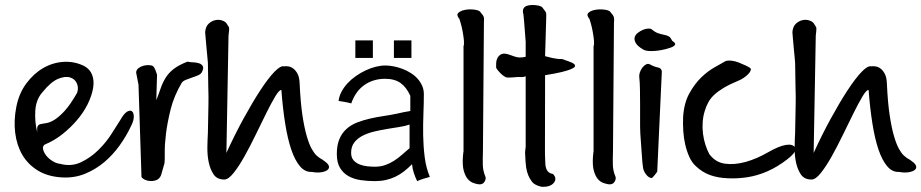

<svg xmlns="http://www.w3.org/2000/svg" viewBox="-20 -703 3618 754"><path d="M43.9 -282.2Q54.2 -335.9 83 -374.8Q111.8 -413.6 148.9 -435.3Q186 -457 228.5 -460Q271 -462.9 309.6 -444.3Q333.5 -431.6 342 -408.7Q350.6 -385.7 345.5 -356.2Q340.3 -326.7 324.2 -293.9Q308.1 -261.2 282.2 -231Q256.3 -200.7 224.4 -175.5Q192.4 -150.4 155.8 -135.3Q146.5 -128.9 149.2 -116.7Q151.9 -104.5 161.6 -92Q171.4 -79.6 186.5 -70.3Q201.7 -61 216.3 -59.6Q259.8 -47.9 297.6 -65.7Q335.4 -83.5 366.2 -113.8Q397 -144 418.7 -178.5Q440.4 -212.9 452.6 -231.9Q466.8 -257.3 479 -264.4Q491.2 -271.5 498.3 -265.9Q505.4 -260.3 505.4 -244.4Q505.4 -228.5 494.1 -207Q476.6 -169.4 450 -132.1Q423.3 -94.7 389.4 -66.2Q355.5 -37.6 313.7 -20.5Q272 -3.4 222.7 -6.3Q166.5 -9.8 127.7 -33.9Q88.9 -58.1 67.1 -95.9Q45.4 -133.8 39.6 -181.9Q33.7 -230 43.9 -282.2ZM126.5 -181.6Q124.5 -200.7 127.9 -207.3Q131.3 -213.9 139.9 -215.8Q148.4 -217.8 162.4 -219.7Q176.3 -221.7 194.1 -232.7Q211.9 -243.7 234.1 -267.8Q256.3 -292 282.7 -338.4Q289.6 -357.4 282 -375.2Q274.4 -393.1 255.1 -398.9Q235.8 -404.8 208 -393.3Q180.2 -381.8 147.5 -341.8Q121.6 -313 118.7 -269.3Q115.7 -225.6 126.5 -181.6Z M523.9 -370.6 514.6 -418Q515.1 -429.7 525.4 -436.5Q535.6 -443.4 547.4 -445.8Q559.1 -448.2 570.3 -446.8Q581.5 -445.3 585 -438.5Q589.8 -430.2 590.8 -426.5Q591.8 -422.9 596.7 -409.7L593.8 -309.6Q603.5 -334 610.8 -355.7Q618.2 -377.4 629.9 -396.7Q641.6 -416 661.4 -431.6Q681.2 -447.3 716.3 -460.9Q725.6 -458.5 738 -458.3Q750.5 -458 760.7 -454.8Q771 -451.7 775.9 -444.1Q780.8 -436.5 773.9 -421.9Q770 -412.6 758.8 -407.7Q747.6 -402.8 734.1 -398.4Q720.7 -394 709.2 -389.2Q697.8 -384.3 693.4 -377.4Q663.1 -325.7 650.1 -273.7Q637.2 -221.7 631.8 -178Q626.5 -134.3 627 -103Q627.4 -71.8 626 -62Q623.5 -53.7 619.1 -38.1Q614.7 -22.5 612.3 -14.6Q606.4 -0.5 594.2 4.2Q582 8.8 569.1 7.8Q556.2 6.8 546.4 1.5Q536.6 -3.9 535.6 -8.8Z M860.8 2Q832.5 2 819.1 -17.8Q805.7 -37.6 799.8 -65.2Q793.9 -92.8 794.4 -124.8Q794.9 -156.7 796.4 -181.2Q797.9 -272.9 798.6 -294.9Q799.3 -316.9 797.9 -363.3Q797.4 -417.5 796.4 -456.1Q796.4 -460.9 794.4 -478.8Q792.5 -496.6 790.8 -517.1Q789.1 -537.6 787.4 -555.4Q785.6 -573.2 785.6 -577.1Q787.6 -599.1 799.3 -609.9Q811 -620.6 825 -623.8Q838.9 -627 851.6 -622.8Q864.3 -618.7 869.1 -611.8Q874.5 -603 877.2 -599.4Q879.9 -595.7 879.9 -591.3Q879.9 -586.9 879.4 -580.6Q878.9 -574.2 877.4 -563L869.1 -102.5Q901.9 -174.3 936.5 -237.5Q971.2 -300.8 1002 -347.9Q1032.7 -395 1057.4 -420.7Q1082 -446.3 1095.7 -442.4Q1103 -443.8 1113 -442.1Q1123 -440.4 1132.3 -433.3Q1141.6 -426.3 1148.7 -412.8Q1155.8 -399.4 1156.7 -375Q1160.2 -299.8 1167.7 -250Q1175.3 -200.2 1184.8 -168Q1194.3 -135.7 1204.1 -118.4Q1213.9 -101.1 1223.1 -92.5Q1232.4 -84 1240 -79.8Q1247.6 -75.7 1253.4 -70.8Q1269 -60.1 1271.5 -51Q1273.9 -42 1266.1 -35.6Q1258.3 -29.3 1241.9 -26.6Q1225.6 -23.9 1205.1 -27.8Q1178.2 -26.4 1158.2 -49.8Q1138.2 -73.2 1123.8 -115.7Q1109.4 -158.2 1099.9 -218Q1090.3 -277.8 1085 -349.6Q1076.7 -350.6 1061 -324.5Q1045.4 -298.3 1026.1 -259.5Q1006.8 -220.7 984.6 -174.8Q962.4 -128.9 940.4 -89.6Q918.5 -50.3 897.7 -24.2Q877 2 860.8 2Z M1444.3 -475.6H1375.5V-544.4H1444.3ZM1595.7 -475.6H1526.9V-544.4H1595.7ZM1668 -8.3Q1655.3 -4.9 1642.8 -1Q1630.4 2.9 1618.2 8.3Q1610.8 -6.8 1605.2 -23.7Q1599.6 -40.5 1598.1 -58.1Q1582 -42 1565.9 -29.5Q1549.8 -17.1 1532.2 -8.8Q1514.6 -0.5 1494.9 3.9Q1475.1 8.3 1452.1 8.3Q1423.8 8.3 1397 4.4Q1370.1 0.5 1349.1 -11Q1328.1 -22.5 1315.4 -43.5Q1302.7 -64.5 1302.7 -98.1Q1302.7 -133.3 1313 -157.2Q1323.2 -181.2 1341.1 -197Q1358.9 -212.9 1382.3 -221.9Q1405.8 -231 1432.1 -237.1Q1458.5 -243.2 1486.3 -247.3Q1514.2 -251.5 1539.6 -256.8Q1552.7 -259.8 1565.4 -262.5Q1578.1 -265.1 1591.3 -267.1V-326.7Q1576.2 -360.4 1553 -377Q1529.8 -393.6 1491.7 -393.6Q1468.3 -393.6 1447.3 -387Q1426.3 -380.4 1409.2 -367.9Q1392.1 -355.5 1379.6 -337.4Q1367.2 -319.3 1359.4 -296.9Q1347.2 -300.3 1335 -302.5Q1322.8 -304.7 1309.6 -306.6Q1312 -325.7 1321.5 -343.5Q1331.1 -361.3 1345.5 -376.7Q1359.9 -392.1 1378.2 -404.8Q1396.5 -417.5 1416.3 -426.8Q1436 -436 1455.8 -440.9Q1475.6 -445.8 1493.7 -445.8Q1508.8 -445.8 1526.1 -442.4Q1543.5 -439 1560.3 -432.6Q1577.1 -426.3 1592.5 -416.7Q1607.9 -407.2 1619.4 -394.5Q1630.9 -381.8 1637.7 -366.5Q1644.5 -351.1 1644.5 -333.5Q1644.5 -297.9 1642.8 -256.1Q1641.1 -214.4 1641.8 -170.9Q1642.6 -127.4 1647.9 -85.4Q1653.3 -43.5 1668 -8.3ZM1588.4 -121.1V-213.9Q1571.8 -208 1548.3 -204.3Q1524.9 -200.7 1499.5 -196.5Q1474.1 -192.4 1449 -186.3Q1423.8 -180.2 1403.8 -169.9Q1383.8 -159.7 1371.3 -143.6Q1358.9 -127.4 1358.9 -103Q1358.9 -84.5 1368.4 -73.7Q1377.9 -63 1391.8 -57.4Q1405.8 -51.8 1422.1 -50Q1438.5 -48.3 1452.1 -48.3Q1474.1 -48.3 1492.4 -54.7Q1510.7 -61 1526.9 -71.3Q1543 -81.5 1557.9 -94.7Q1572.8 -107.9 1588.4 -121.1Z M1876.5 -107.4Q1875.5 -80.1 1876 -56.4Q1876.5 -32.7 1885.7 -10.7Q1890.1 -1.5 1882.6 11Q1875 23.4 1857.4 20.5Q1848.6 19 1837.4 14.9Q1826.2 10.7 1816.9 0Q1807.6 -10.7 1801.5 -31.5Q1795.4 -52.2 1797.9 -87.9Q1799.3 -106.4 1799.8 -106.9Q1800.3 -107.4 1800.3 -106.7Q1800.3 -106 1800.3 -113.5Q1800.3 -121.1 1800.3 -154.8V-522Q1803.2 -527.8 1801.8 -544.2Q1800.3 -560.5 1796.9 -578.9Q1793.5 -597.2 1789.3 -611.8Q1785.2 -626.5 1784.2 -628.4Q1771 -644 1780 -652.6Q1789.1 -661.1 1806.4 -664.3Q1823.7 -667.5 1841.8 -665.3Q1859.9 -663.1 1865.2 -657.2Q1871.1 -649.4 1874 -646Q1877 -642.6 1878.7 -638.9Q1880.4 -635.3 1880.9 -629.9Q1881.3 -624.5 1880.4 -613.8Z M2044.4 -403.3Q2034.7 -399.4 2025.4 -400.4Q2016.1 -401.4 2004.2 -399.9Q1992.2 -398.4 1972.7 -398.4Q1967.3 -398.4 1960 -403.3Q1952.6 -408.2 1945.6 -415.3Q1938.5 -422.4 1933.3 -429.2Q1928.2 -436 1928.2 -438.5Q1928.2 -442.9 1928.5 -454.1Q1928.7 -465.3 1933.6 -475.3Q1938.5 -485.4 1949.7 -490.5Q1960.9 -495.6 1982.9 -487.3Q1992.2 -484.4 2000.5 -481.2Q2008.8 -478 2019.3 -477.3Q2029.8 -476.6 2044.4 -480V-538.6Q2036.6 -643.6 2035.6 -646Q2031.2 -660.6 2035.9 -669.7Q2040.5 -678.7 2054.4 -681.6Q2068.4 -684.6 2086.2 -682.4Q2104 -680.2 2109.9 -673.8Q2114.7 -666.5 2117.9 -663.1Q2121.1 -659.7 2123 -655.8Q2125 -651.9 2125.2 -646.7Q2125.5 -641.6 2125 -630.4L2120.6 -482.4Q2138.2 -477.5 2148.9 -475.3Q2159.7 -473.1 2165.8 -472.4Q2171.9 -471.7 2174.8 -471.4Q2177.7 -471.2 2180.4 -471.4Q2183.1 -471.7 2185.8 -471.2Q2188.5 -470.7 2194.8 -469.2Q2194.3 -468.3 2199.7 -466.6Q2205.1 -464.8 2212.4 -462.4Q2219.7 -460 2226.8 -456.5Q2233.9 -453.1 2236.8 -449.2Q2239.7 -445.3 2237.1 -440.9Q2234.4 -436.5 2221.7 -431.2Q2209 -425.8 2184.8 -419.9Q2160.6 -414.1 2120.6 -407.7L2120.1 -124.5Q2119.6 -96.7 2121.6 -60.1Q2123.5 -23.4 2151.4 -20Q2168.9 -2 2154.5 15.4Q2140.1 32.7 2105.5 30.3Q2079.1 23.9 2069.3 11Q2059.6 -2 2054.2 -15.4Q2048.8 -28.8 2046.1 -46.1Q2043.5 -63.5 2042 -104.5Q2043.5 -123.5 2043.9 -124Q2044.4 -124.5 2044.4 -123.8Q2044.4 -123 2044.4 -130.6Q2044.4 -138.2 2044.4 -171.4Z M2387.2 -107.4Q2386.2 -80.1 2386.7 -56.4Q2387.2 -32.7 2396.5 -10.7Q2400.9 -1.5 2393.3 11Q2385.7 23.4 2368.2 20.5Q2359.4 19 2348.1 14.9Q2336.9 10.7 2327.6 0Q2318.4 -10.7 2312.3 -31.5Q2306.2 -52.2 2308.6 -87.9Q2310.1 -106.4 2310.5 -106.9Q2311 -107.4 2311 -106.7Q2311 -106 2311 -113.5Q2311 -121.1 2311 -154.8V-522Q2314 -527.8 2312.5 -544.2Q2311 -560.5 2307.6 -578.9Q2304.2 -597.2 2300 -611.8Q2295.9 -626.5 2294.9 -628.4Q2281.7 -644 2290.8 -652.6Q2299.8 -661.1 2317.1 -664.3Q2334.5 -667.5 2352.5 -665.3Q2370.6 -663.1 2376 -657.2Q2381.8 -649.4 2384.8 -646Q2387.7 -642.6 2389.4 -638.9Q2391.1 -635.3 2391.6 -629.9Q2392.1 -624.5 2391.1 -613.8Z M2493.7 -206.1Q2493.7 -213.4 2493.7 -237.5Q2493.7 -261.7 2493.7 -291Q2493.7 -320.3 2493.2 -350.1Q2492.7 -379.9 2490.7 -397.5Q2489.3 -407.7 2492.9 -418.9Q2496.6 -430.2 2503.2 -438.2Q2509.8 -446.3 2517.3 -450.2Q2524.9 -454.1 2532.2 -450.2Q2550.3 -440.4 2564 -438Q2577.6 -435.5 2579.1 -422.4L2561 -29.3Q2560.5 -28.3 2557.4 -23.9Q2554.2 -19.5 2550.5 -14.9Q2546.9 -10.3 2543.7 -7.1Q2540.5 -3.9 2539.1 -3.9Q2528.3 -3.9 2517.3 -17.8Q2506.3 -31.7 2504.9 -47.4Q2502.4 -64 2501 -87.9Q2499.5 -111.8 2497.6 -135.3Q2495.6 -158.7 2494.6 -178Q2493.7 -197.3 2493.7 -206.1ZM2505.4 -508.8Q2483.9 -521.5 2476.8 -533.9Q2469.7 -546.4 2472.4 -556.4Q2475.1 -566.4 2484.4 -573.7Q2493.7 -581.1 2504.6 -585.7Q2515.6 -590.3 2525.4 -590.8Q2535.2 -591.3 2539.1 -587.9Q2552.2 -576.7 2564.7 -572.5Q2577.1 -568.4 2587.6 -566.4Q2598.1 -564.5 2605.7 -560.5Q2613.3 -556.6 2618.7 -544.4Q2619.6 -542.5 2624.8 -539.1Q2629.9 -535.6 2631.3 -531.2Q2632.8 -526.9 2625.2 -521.5Q2617.7 -516.1 2593.3 -509.8Q2585.9 -507.8 2574.7 -505.9Q2563.5 -503.9 2550.3 -502.9Q2537.1 -502 2525.4 -502.9Q2513.7 -503.9 2505.4 -508.8Z M2662.6 -242.7Q2666 -297.9 2686.8 -335.7Q2707.5 -373.5 2734.1 -399.2Q2760.7 -424.8 2788.1 -439.7Q2815.4 -454.6 2829.1 -462.9Q2838.4 -466.3 2853 -464.6Q2867.7 -462.9 2881.1 -457.5Q2894.5 -452.1 2907.2 -446.3Q2919.9 -440.4 2925.8 -436Q2930.2 -433.1 2928 -426.5Q2925.8 -419.9 2918.9 -412.6Q2912.1 -405.3 2901.1 -397.7Q2890.1 -390.1 2879.9 -386.2Q2845.7 -372.1 2822.8 -358.4Q2799.8 -344.7 2784.9 -330.8Q2770 -316.9 2761.5 -301Q2752.9 -285.2 2747.6 -267.1Q2741.2 -247.1 2739.5 -223.9Q2737.8 -200.7 2740.7 -177.7Q2743.7 -154.8 2750.2 -134.5Q2756.8 -114.3 2765.6 -97.7Q2790 -64.9 2827.6 -60.1Q2865.2 -55.2 2908.2 -67.1Q2951.2 -79.1 2995.4 -104.5Q3039.6 -129.9 3066.9 -134Q3094.2 -138.2 3102.5 -123Q3110.8 -107.9 3072 -77.6Q3033.2 -47.4 2993.2 -30Q2953.1 -12.7 2913.6 -6.8Q2874 -1 2838.4 -2.9Q2798.8 -4.4 2768.1 -15.6Q2737.3 -26.9 2712.9 -50.3Q2696.8 -64.9 2686.8 -87.4Q2676.8 -109.9 2670.9 -135.5Q2665 -161.1 2663.3 -188.2Q2661.6 -215.3 2662.6 -242.7Z M3167 2Q3138.7 2 3125.2 -17.8Q3111.8 -37.6 3106 -65.2Q3100.1 -92.8 3100.6 -124.8Q3101.1 -156.7 3102.5 -181.2Q3104 -272.9 3104.7 -294.9Q3105.5 -316.9 3104 -363.3Q3103.5 -417.5 3102.5 -456.1Q3102.5 -460.9 3100.6 -478.8Q3098.6 -496.6 3096.9 -517.1Q3095.2 -537.6 3093.5 -555.4Q3091.8 -573.2 3091.8 -577.1Q3093.8 -599.1 3105.5 -609.9Q3117.2 -620.6 3131.1 -623.8Q3145 -627 3157.7 -622.8Q3170.4 -618.7 3175.3 -611.8Q3180.7 -603 3183.3 -599.4Q3186 -595.7 3186 -591.3Q3186 -586.9 3185.5 -580.6Q3185.1 -574.2 3183.6 -563L3175.3 -102.5Q3208 -174.3 3242.7 -237.5Q3277.3 -300.8 3308.1 -347.9Q3338.9 -395 3363.5 -420.7Q3388.2 -446.3 3401.9 -442.4Q3409.2 -443.8 3419.2 -442.1Q3429.2 -440.4 3438.5 -433.3Q3447.8 -426.3 3454.8 -412.8Q3461.9 -399.4 3462.9 -375Q3466.3 -299.8 3473.9 -250Q3481.4 -200.2 3491 -168Q3500.5 -135.7 3510.3 -118.4Q3520 -101.1 3529.3 -92.5Q3538.6 -84 3546.1 -79.8Q3553.7 -75.7 3559.6 -70.8Q3575.2 -60.1 3577.6 -51Q3580.1 -42 3572.3 -35.6Q3564.5 -29.3 3548.1 -26.6Q3531.7 -23.9 3511.2 -27.8Q3484.4 -26.4 3464.4 -49.8Q3444.3 -73.2 3429.9 -115.7Q3415.5 -158.2 3406 -218Q3396.5 -277.8 3391.1 -349.6Q3382.8 -350.6 3367.2 -324.5Q3351.6 -298.3 3332.3 -259.5Q3313 -220.7 3290.8 -174.8Q3268.6 -128.9 3246.6 -89.6Q3224.6 -50.3 3203.9 -24.2Q3183.1 2 3167 2Z"/></svg>

Font: AKL 022
Style: Regular
Weight: 400
Designer: AKL
Foundry: AKL
Version: Version 2.053;August 19, 2024;FontCreator 13.0.0.2675 64-bit